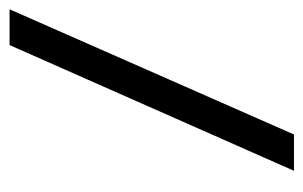

<svg xmlns="http://www.w3.org/2000/svg" viewBox="-175 -449 649 411"><g transform="rotate(90 149.5 -243.5)"><path d="M309.6 -548.3 40.5 60.5H-36.1L231.9 -548.3Z"/></g></svg>

Font: XB Khoramshahr
Style: Bold Italic
Weight: 700
Italic angle: -12°
Designer: Behnam
Foundry: Irmug
Version: Version 8.005 2009